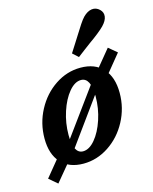

<svg xmlns="http://www.w3.org/2000/svg" viewBox="-113 -755 721 902"><g transform="rotate(-15 247.5 -304.0)"><path d="M49.5 -149.7Q49.5 -223.6 83.6 -287.6Q117.6 -351.6 174.9 -389.8Q232.1 -428 298 -428Q368.7 -428 407.4 -385.5Q446.2 -343.1 446.2 -266.1Q446.2 -192.7 412.1 -128.9Q378.1 -65.1 320.4 -26.9Q262.8 11.3 196.9 11.3Q127 11.3 88.3 -31Q49.5 -73.3 49.5 -149.7ZM332.8 -279Q332.8 -325.3 320.9 -348.4Q309.1 -371.5 285.8 -371.5Q255.5 -371.5 227 -337.4Q198.4 -303.2 180.7 -248.9Q162.9 -194.5 162.9 -137.2Q162.9 -91.4 174.8 -68.3Q186.6 -45.2 209.5 -45.2Q239.8 -45.2 268.3 -79.1Q296.8 -113 314.8 -167.4Q332.8 -221.7 332.8 -279ZM127.7 -67.2 345.3 -365.6 370 -339.3 153.2 -40.1ZM17 36.4 106.9 -73.4 144.8 -33.9 57.7 71ZM353.7 -371.8 447.2 -485.5 487.6 -451.7 390.8 -333.1ZM326.8 -580.3Q341.9 -604.8 355.2 -624.8Q368.5 -644.8 378.2 -654.9Q399.3 -676.3 420.9 -679Q442.4 -681.7 459 -665.4Q473.9 -650.8 471.3 -630.9Q468.8 -610.9 447.3 -588.6Q434.7 -576 415.4 -560.7Q396 -545.3 373 -529.2Q354.9 -515.9 340.2 -504.7Q325.5 -493.5 305.1 -478L277.7 -503Q291.5 -524.4 303.6 -543.6Q315.8 -562.8 326.8 -580.3Z"/></g></svg>

Font: Playfair Micro SmCond SmLight
Style: Italic
Weight: 360
Width: 4
Italic angle: -15.6°
Designer: Claus Eggers Sørensen
Foundry: Claus Eggers Sørensen
Version: Version 2.203;Glyphs 3.3 (3326)